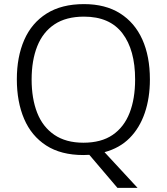

<svg xmlns="http://www.w3.org/2000/svg" viewBox="-20 -745 812 935"><path d="M710 -358Q710 -268 685 -195Q660 -122 611.5 -73Q563 -24 489 -4L650 170H552L415 9Q408 9 400.5 9.5Q393 10 386 10Q277 10 205 -36.5Q133 -83 97.5 -166Q62 -249 62 -359Q62 -468 98 -550.5Q134 -633 207 -679Q280 -725 389 -725Q493 -725 564.5 -680Q636 -635 673 -553Q710 -471 710 -358ZM134 -358Q134 -265 161 -196Q188 -127 244.5 -88.5Q301 -50 386 -50Q473 -50 528.5 -88Q584 -126 611 -195Q638 -264 638 -358Q638 -502 576 -583Q514 -664 389 -664Q302 -664 245.5 -626.5Q189 -589 161.5 -520Q134 -451 134 -358Z"/></svg>

Font: Noto Sans Syriac Eastern Light
Style: Regular
Weight: 300
Designer: Patrick Giasson and the Monotype Design Team
Foundry: Monotype Imaging Inc.
Version: Version 3.001